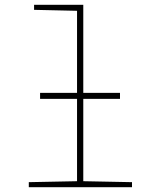

<svg xmlns="http://www.w3.org/2000/svg" viewBox="-20 -780 640 800"><path d="M530 -21V0H100V-21L301 -25V-368H147V-393H301V-735L122 -739V-760H327V-393H480V-368H327V-25Z"/></svg>

Font: Noto Sans Mono UI Thin
Style: Regular
Weight: 250
Monospace: yes
Designer: Monotype Design team
Foundry: Monotype Imaging Inc.
Version: Version 1.000